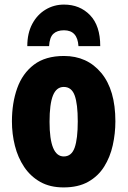

<svg xmlns="http://www.w3.org/2000/svg" viewBox="-20 -807 556 837"><path d="M483 -278Q483 -225 471.5 -173.5Q460 -122 434 -80.5Q408 -39 364.5 -14.5Q321 10 257 10Q198 10 155.5 -14Q113 -38 85.5 -79Q58 -120 45 -171.5Q32 -223 32 -278Q32 -358 55 -422.5Q78 -487 128 -525Q178 -563 259 -563Q360 -563 421.5 -489Q483 -415 483 -278ZM196 -276Q196 -125 258 -125Q292 -125 305.5 -163.5Q319 -202 319 -278Q319 -354 305.5 -391Q292 -428 258 -428Q226 -428 211 -391Q196 -354 196 -276ZM259 -787Q328 -787 372.5 -741Q417 -695 417 -606H322Q318 -675 259 -675Q229 -675 212.5 -659.5Q196 -644 194 -606H99Q99 -662 120.5 -702.5Q142 -743 178.5 -765Q215 -787 259 -787Z"/></svg>

Font: Noto Sans ExtraCondensed Black
Style: Regular
Weight: 900
Width: 2
Designer: Monotype Design Team
Foundry: Monotype Imaging Inc.
Version: Version 2.013; ttfautohint (v1.8.4.7-5d5b)